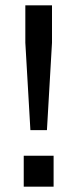

<svg xmlns="http://www.w3.org/2000/svg" viewBox="-20 -700 290 720"><path d="M94 -212H156L175 -540V-680H75V-540ZM69 0H181V-116H69Z"/></svg>

Font: Ronzino
Style: Regular
Weight: 400
Designer: Nunzio Mazzaferro
Foundry: Collletttivo
Version: Version 1.000;Glyphs 3.3 (3337)